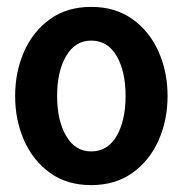

<svg xmlns="http://www.w3.org/2000/svg" viewBox="-20 -528 531 558"><path d="M245 10Q175 10 125.5 -25.5Q76 -61 50 -120Q24 -179 24 -249Q24 -319 50 -378Q76 -437 125.5 -472.5Q175 -508 245 -508Q315 -508 364.8 -472.5Q414.5 -437 440.8 -378Q467 -319 467 -249Q467 -179 440.8 -120Q414.5 -61 364.8 -25.5Q315 10 245 10ZM245 -88Q293 -88 319 -133Q345 -178 345 -249Q345 -320.5 319 -365.2Q293 -410 245 -410Q198.5 -410 172.2 -365.2Q146 -320.5 146 -249Q146 -178 172.2 -133Q198.5 -88 245 -88Z"/></svg>

Font: Cabin Condensed
Style: Bold
Weight: 700
Width: 3
Designer: Pablo Impallari
Foundry: Pablo Impallari. http://www.impallari.com Igino Marini. http://www.ikern.com
Version: Version 3.001; ttfautohint (v1.8.3)